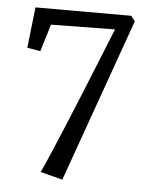

<svg xmlns="http://www.w3.org/2000/svg" viewBox="-46 -501 525 667"><g transform="rotate(5 216.0 -168.0)"><path d="M119 106Q168 1 333 -410L110 -407L81 -312L35 -320L51 -462H385L399 -444L196 126Z"/></g></svg>

Font: Aikya
Style: Regular
Weight: 400
Designer: Neelakash Kshetrimayum (Latin subset based on Merriweather by Eben Sorkin)
Foundry: Brand New Type
Version: Version 1.00 b005